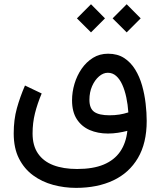

<svg xmlns="http://www.w3.org/2000/svg" viewBox="-20 -635 763 913"><path d="M515.5 -547.7 582.4 -481 649 -547.7 582.4 -614.8ZM345.8 -547.7 412.7 -481 479.2 -547.7 412.7 -614.8ZM590.3 -100.5Q569.3 -93.7 547.4 -90.2Q525.5 -86.8 500.5 -86.8Q451.4 -86.8 428.3 -102.9Q405.2 -119.1 405.2 -160.6Q405.2 -196.2 417.9 -225.3Q430.7 -254.3 450.8 -271.7Q470.9 -289 492.7 -289Q515.4 -289 532.5 -273.8Q549.6 -258.7 561.5 -232.2Q573.4 -205.8 580.6 -171.8Q587.8 -137.8 590.3 -100.5ZM585.6 -12.8Q579.3 45.2 551.5 85.8Q523.6 126.3 473.1 147.5Q422.5 168.6 346.7 168.6Q281.3 168.6 233.7 150.5Q186.2 132.3 160.6 94.9Q134.9 57.5 134.9 -0.5Q134.9 -50.2 146.2 -95.8Q157.5 -141.5 178.2 -190.5L98.8 -228.4Q75.1 -173.7 60.2 -120Q45.2 -66.2 45.2 -0.5Q45.2 69.5 70.2 118.7Q95.2 168 137.5 198.9Q179.7 229.8 232.7 244.1Q285.6 258.4 341.4 258.4Q443.2 258.4 518.8 222.7Q594.3 187.1 635.9 116.3Q677.6 45.5 677.6 -59.9Q677.6 -98.6 672.5 -142.6Q667.5 -186.6 655.6 -228.6Q643.7 -270.5 622.7 -304.6Q601.7 -338.7 570.2 -359.2Q538.6 -379.6 494 -379.6Q453.7 -379.6 422.1 -360Q390.6 -340.3 368.2 -308Q345.9 -275.6 334.2 -236.4Q322.6 -197.3 322.6 -158.1Q322.6 -103.2 345.3 -68.2Q368 -33.3 406.6 -16.6Q445.3 0 493.2 0Q517.6 0 541.4 -3.7Q565.2 -7.4 585.6 -12.8Z"/></svg>

Font: Estedad-VF-FD Black
Style: Regular
Weight: 900
Designer: Amin Abedi
Version: Version 4.000